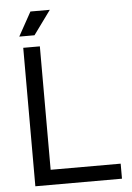

<svg xmlns="http://www.w3.org/2000/svg" viewBox="-59 -923 664 967"><g transform="rotate(-5 273.0 -439.5)"><path d="M80 0V-700H164V-76H518V0ZM65 -758 132 -879H230L142 -758Z"/></g></svg>

Font: Space Grotesk
Style: Regular
Weight: 400
Designer: Florian Karsten
Foundry: Florian Karsten
Version: Version 2.000